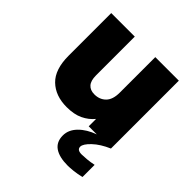

<svg xmlns="http://www.w3.org/2000/svg" viewBox="-185 -600 940 940"><g transform="rotate(45 285.0 -130.5)"><path d="M222 10Q144 10 97.5 -35Q51 -80 51 -175V-470H214V-201Q214 -165 229.5 -147.5Q245 -130 274 -130Q310 -130 333 -153Q356 -176 356 -224V-470H519V0H365V-51Q342 -23 307.5 -6.5Q273 10 222 10ZM428 209Q370 209 338.5 187.5Q307 166 307 121Q307 82 338.5 50Q370 18 421 0H519Q468 22 437 51.5Q406 81 406 100Q406 122 438 122Q451 122 473 120Q495 118 519 113V197Q492 204 467 206.5Q442 209 428 209Z"/></g></svg>

Font: Gantari ExtraBold
Style: Regular
Weight: 800
Version: Version 1.000